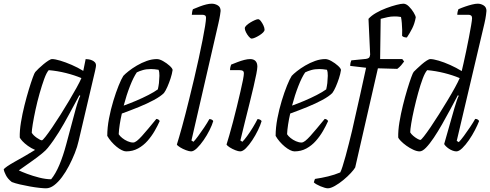

<svg xmlns="http://www.w3.org/2000/svg" viewBox="-73 -820 2655 1040"><path d="M176 200Q164 200 140.5 197.5Q117 195 89 190Q61 185 35 179Q9 173 -9 166Q-31 149 -41 129Q-51 109 -53 98Q-50 92 -34 81Q-18 70 7 56Q32 42 61 25.5Q90 9 117 -8Q96 -17 78 -30Q60 -43 48.5 -55.5Q37 -68 34 -75Q33 -112 40.5 -157.5Q48 -203 59.5 -249Q71 -295 83 -334.5Q95 -374 104.5 -400Q114 -426 118 -430Q125 -438 137 -449.5Q149 -461 163 -472.5Q177 -484 189.5 -492Q202 -500 209 -500Q225 -500 253.5 -491.5Q282 -483 315.5 -468.5Q349 -454 378 -436L391 -500Q398 -500 407.5 -498.5Q417 -497 426 -493Q435 -489 441 -482.5Q447 -476 447 -465Q447 -463 446 -456Q445 -449 442 -436L353 -57Q346 -25 332 10Q318 45 300.5 78.5Q283 112 262.5 139.5Q242 167 220 183.5Q198 200 176 200ZM204 151Q228 122 248.5 73.5Q269 25 286 -39L338 -233Q345 -258 352 -277.5Q359 -297 362 -301L357 -304Q328 -251 301 -200.5Q274 -150 246 -104.5Q218 -59 186 -19Q176 -6 154.5 11.5Q133 29 108 47Q83 65 61.5 80Q40 95 29 103Q43 110 73.5 121.5Q104 133 139.5 142Q175 151 204 151ZM154 -60Q158 -60 173 -79Q188 -98 209.5 -129.5Q231 -161 255 -199Q279 -237 301.5 -275Q324 -313 342 -345.5Q360 -378 368 -397Q330 -413 284 -424.5Q238 -436 191 -440Q179 -427 166.5 -392.5Q154 -358 141.5 -314Q129 -270 119.5 -226Q110 -182 104.5 -148Q99 -114 99 -101Q107 -87 126.5 -73.5Q146 -60 154 -60Z M610 0Q600 0 586 -7Q572 -14 557.5 -26Q543 -38 530 -53Q517 -68 508 -84Q508 -129 517.5 -178.5Q527 -228 541 -274Q555 -320 569.5 -356Q584 -392 595 -409Q604 -419 623.5 -434.5Q643 -450 668.5 -465Q694 -480 722 -490Q750 -500 777 -500Q791 -500 810.5 -489Q830 -478 845.5 -464Q861 -450 862 -441Q859 -420 851 -395.5Q843 -371 833.5 -349.5Q824 -328 815 -316Q797 -298 761 -278.5Q725 -259 679.5 -240.5Q634 -222 587 -205Q580 -175 575.5 -145.5Q571 -116 570 -93Q576 -83 589 -72.5Q602 -62 618 -55Q634 -48 648 -48Q657 -48 668.5 -57Q680 -66 695.5 -83Q711 -100 730.5 -123.5Q750 -147 774 -176Q781 -175 785.5 -172Q790 -169 792 -164Q781 -139 764.5 -110.5Q748 -82 726 -57Q704 -32 675 -16Q646 0 610 0ZM597 -248Q628 -259 663.5 -274Q699 -289 731 -305.5Q763 -322 782 -336Q784 -343 785.5 -353.5Q787 -364 788 -370Q790 -390 790.5 -409.5Q791 -429 786 -442Q775 -444 764 -445Q753 -446 745 -446Q720 -446 701 -440.5Q682 -435 668 -428Q650 -402 631 -353.5Q612 -305 597 -248Z M962 0Q952 0 934.5 -6.5Q917 -13 902.5 -22Q888 -31 885 -37Q890 -54 897.5 -78.5Q905 -103 913.5 -135Q922 -167 932 -204.5Q942 -242 952 -284Q965 -337 978.5 -393.5Q992 -450 1003.5 -503.5Q1015 -557 1024 -602Q1033 -647 1038 -679Q1043 -711 1043 -724Q1043 -733 1037.5 -736.5Q1032 -740 1022 -740H966Q966 -746 968 -756Q970 -766 972 -770Q991 -778 1009.5 -785Q1028 -792 1044.5 -796Q1061 -800 1074 -800Q1091 -800 1106.5 -791Q1122 -782 1122 -761Q1122 -758 1119 -738.5Q1116 -719 1110 -693L964 -59L975 -52Q984 -61 1000 -82.5Q1016 -104 1033 -129.5Q1050 -155 1061 -175Q1068 -175 1074 -172Q1080 -169 1082 -164Q1076 -143 1062 -115Q1048 -87 1030 -61Q1012 -35 994 -17.5Q976 0 962 0Z M1228 0Q1218 0 1201.5 -6.5Q1185 -13 1171 -22Q1157 -31 1154 -37Q1160 -55 1169 -87Q1178 -119 1189 -159.5Q1200 -200 1210 -242.5Q1220 -285 1229 -322.5Q1238 -360 1243 -386.5Q1248 -413 1248 -422Q1248 -433 1242 -436.5Q1236 -440 1225 -440H1173Q1173 -448 1175 -457Q1177 -466 1179 -470Q1196 -477 1214.5 -484Q1233 -491 1250.5 -495.5Q1268 -500 1282 -500Q1301 -500 1311 -489.5Q1321 -479 1321 -459Q1321 -448 1315.5 -419.5Q1310 -391 1300.5 -350.5Q1291 -310 1279 -261.5Q1267 -213 1254 -161.5Q1241 -110 1229 -59L1240 -52Q1250 -62 1265.5 -83Q1281 -104 1296.5 -129.5Q1312 -155 1322 -175Q1330 -175 1336 -171.5Q1342 -168 1344 -164Q1338 -143 1324.5 -115Q1311 -87 1293.5 -60.5Q1276 -34 1259 -17Q1242 0 1228 0ZM1290 -611Q1284 -611 1275 -621.5Q1266 -632 1259.5 -645Q1253 -658 1253 -667Q1253 -674 1262 -682.5Q1271 -691 1283.5 -698.5Q1296 -706 1307.5 -711Q1319 -716 1325 -716Q1332 -716 1340 -705.5Q1348 -695 1354 -682Q1360 -669 1360 -659Q1360 -652 1352 -644Q1344 -636 1332 -628.5Q1320 -621 1308.5 -616Q1297 -611 1290 -611Z M1522 0Q1512 0 1498 -7Q1484 -14 1469.5 -26Q1455 -38 1442 -53Q1429 -68 1420 -84Q1420 -129 1429.5 -178.5Q1439 -228 1453 -274Q1467 -320 1481.5 -356Q1496 -392 1507 -409Q1516 -419 1535.5 -434.5Q1555 -450 1580.5 -465Q1606 -480 1634 -490Q1662 -500 1689 -500Q1703 -500 1722.5 -489Q1742 -478 1757.5 -464Q1773 -450 1774 -441Q1771 -420 1763 -395.5Q1755 -371 1745.5 -349.5Q1736 -328 1727 -316Q1709 -298 1673 -278.5Q1637 -259 1591.5 -240.5Q1546 -222 1499 -205Q1492 -175 1487.5 -145.5Q1483 -116 1482 -93Q1488 -83 1501 -72.5Q1514 -62 1530 -55Q1546 -48 1560 -48Q1569 -48 1580.5 -57Q1592 -66 1607.5 -83Q1623 -100 1642.5 -123.5Q1662 -147 1686 -176Q1693 -175 1697.5 -172Q1702 -169 1704 -164Q1693 -139 1676.5 -110.5Q1660 -82 1638 -57Q1616 -32 1587 -16Q1558 0 1522 0ZM1509 -248Q1540 -259 1575.5 -274Q1611 -289 1643 -305.5Q1675 -322 1694 -336Q1696 -343 1697.5 -353.5Q1699 -364 1700 -370Q1702 -390 1702.5 -409.5Q1703 -429 1698 -442Q1687 -444 1676 -445Q1665 -446 1657 -446Q1632 -446 1613 -440.5Q1594 -435 1580 -428Q1562 -402 1543 -353.5Q1524 -305 1509 -248Z M1703 200Q1696 200 1685.5 197Q1675 194 1663 189Q1651 184 1641.5 178.5Q1632 173 1627 168Q1629 161 1630.5 156Q1632 151 1634 149Q1669 144 1704 135.5Q1739 127 1770 114Q1775 105 1782.5 81.5Q1790 58 1799 25.5Q1808 -7 1817 -43Q1826 -79 1834 -112Q1842 -145 1847 -170Q1861 -233 1877.5 -305Q1894 -377 1910 -453L1824 -463Q1824 -473 1826 -481Q1828 -489 1830 -493L1910 -501Q1921 -503 1925.5 -507Q1930 -511 1932 -524L1923 -718Q1938 -735 1964 -750Q1990 -765 2019.5 -776Q2049 -787 2074.5 -793.5Q2100 -800 2112 -800Q2127 -800 2142 -785Q2157 -770 2167.5 -752.5Q2178 -735 2179 -726Q2173 -692 2159.5 -665.5Q2146 -639 2131 -617Q2121 -617 2114.5 -619.5Q2108 -622 2105 -626Q2106 -640 2105.5 -658Q2105 -676 2103.5 -695Q2102 -714 2099 -728Q2089 -730 2080.5 -730.5Q2072 -731 2064 -731Q2044 -731 2026.5 -727Q2009 -723 1989 -718L1986 -500H2106L2116 -487Q2110 -478 2100 -466.5Q2090 -455 2079 -447L1974 -450L1851 87Q1845 98 1827.5 117Q1810 136 1787 155Q1764 174 1741 187Q1718 200 1703 200Z M2200 0Q2185 0 2165.5 -9Q2146 -18 2128 -31Q2110 -44 2098 -56.5Q2086 -69 2084 -75Q2083 -112 2090.5 -157.5Q2098 -203 2109.5 -249.5Q2121 -296 2133 -335.5Q2145 -375 2154.5 -401Q2164 -427 2168 -431Q2174 -437 2186 -448.5Q2198 -460 2212 -472Q2226 -484 2238.5 -492Q2251 -500 2258 -500Q2274 -500 2303 -491.5Q2332 -483 2365.5 -468Q2399 -453 2428 -435Q2431 -447 2437.5 -476Q2444 -505 2452 -542.5Q2460 -580 2467 -617Q2474 -654 2479 -683Q2484 -712 2484 -722Q2484 -731 2479 -735.5Q2474 -740 2464 -740H2404Q2404 -748 2406 -757Q2408 -766 2410 -770Q2428 -778 2447 -784.5Q2466 -791 2484 -795.5Q2502 -800 2515 -800Q2532 -800 2547 -790.5Q2562 -781 2562 -761Q2562 -758 2559.5 -738.5Q2557 -719 2551 -693L2401 -57L2412 -50Q2423 -61 2440 -84Q2457 -107 2474 -132.5Q2491 -158 2501 -176Q2510 -176 2515.5 -172Q2521 -168 2522 -164Q2514 -143 2499.5 -115Q2485 -87 2467 -61Q2449 -35 2431 -17.5Q2413 0 2399 0Q2390 0 2379 -4Q2368 -8 2358.5 -14.5Q2349 -21 2342 -28Q2335 -35 2333 -40L2388 -233Q2395 -256 2401.5 -276Q2408 -296 2412 -301L2407 -304Q2389 -270 2367 -229Q2345 -188 2322 -147.5Q2299 -107 2276.5 -73.5Q2254 -40 2234.5 -20Q2215 0 2200 0ZM2204 -62Q2208 -62 2223 -81Q2238 -100 2259.5 -131.5Q2281 -163 2304.5 -200.5Q2328 -238 2351 -276Q2374 -314 2391.5 -346Q2409 -378 2417 -397Q2379 -413 2333 -424.5Q2287 -436 2241 -440Q2229 -427 2216.5 -393.5Q2204 -360 2192 -316.5Q2180 -273 2170 -229Q2160 -185 2154.5 -151Q2149 -117 2149 -103Q2154 -94 2165 -84.5Q2176 -75 2187.5 -68.5Q2199 -62 2204 -62Z"/></svg>

Font: Texturina Medium 12pt Thin
Style: Italic
Weight: 250
Italic angle: -11°
Version: Version 1.002